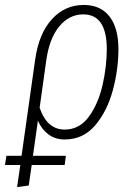

<svg xmlns="http://www.w3.org/2000/svg" viewBox="-57 -552 548 775"><path d="M96 -65 76 77H209L204 114H71L59 197L12 203L25 114H-37L-31 77H30L85 -312Q100 -417 152.5 -474.5Q205 -532 281 -532Q349 -532 385 -485.5Q421 -439 421 -354Q421 -272 398.5 -188Q376 -104 327.5 -46.5Q279 11 204 11Q166 11 138.5 -9.5Q111 -30 96 -65ZM129 -303 103 -117Q133 -29 204 -29Q264 -29 302 -81.5Q340 -134 357 -209Q374 -284 374 -354Q374 -494 279 -494Q222 -494 181.5 -444.5Q141 -395 129 -303Z"/></svg>

Font: Fira Sans Extra Condensed ExtraLight
Style: Italic
Weight: 275
Width: 3
Italic angle: -8°
Designer: Carrois Corporate & Edenspiekermann AG
Foundry: Carrois Corporate GbR & Edenspiekermann AG
Version: Version 4.203